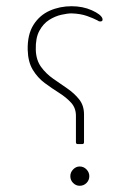

<svg xmlns="http://www.w3.org/2000/svg" viewBox="-20 -579 408 617"><path d="M244 -116H230Q224 -116 224 -122V-207Q224 -232 208.5 -249Q193 -266 170 -280.5Q147 -295 124 -312Q101 -329 85.5 -354.5Q70 -380 69 -419Q68 -468 87.5 -499Q107 -530 139.5 -544.5Q172 -559 210 -559Q246 -559 275 -546Q304 -533 309 -520Q312 -510 302 -510Q297 -510 294 -513Q281 -520 260 -527.5Q239 -535 210 -536Q197 -536 177 -531.5Q157 -527 138 -515Q119 -503 106.5 -480Q94 -457 95 -419Q96 -386 112 -364Q128 -342 151 -326Q174 -310 196.5 -294.5Q219 -279 234.5 -259.5Q250 -240 250 -211V-122Q250 -116 244 -116ZM236 -44Q249 -44 258 -34.5Q267 -25 267 -13Q267 0 258 9Q249 18 236 18Q224 18 215 9Q206 0 206 -13Q206 -25 215 -34.5Q224 -44 236 -44Z"/></svg>

Font: Zain ExtraLight
Style: Regular
Weight: 200
Designer: Zain,Boutros
Foundry: Mobile Telecommunications Company (Zain), 2024
Version: Version 1.51; ttfautohint (v1.8.4)